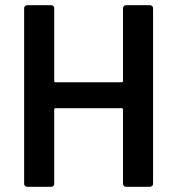

<svg xmlns="http://www.w3.org/2000/svg" viewBox="-20 -720 677 740"><path d="M454 -688Q454 -693 457.5 -696.5Q461 -700 466 -700H558Q563 -700 566.5 -696.5Q570 -693 570 -688V-12Q570 -7 566.5 -3.5Q563 0 558 0H466Q461 0 457.5 -3.5Q454 -7 454 -12V-298Q454 -303 449 -303H194Q189 -303 189 -298V-12Q189 -7 185.5 -3.5Q182 0 177 0H85Q80 0 76.5 -3.5Q73 -7 73 -12V-688Q73 -693 76.5 -696.5Q80 -700 85 -700H177Q182 -700 185.5 -696.5Q189 -693 189 -688V-408Q189 -403 194 -403H449Q454 -403 454 -408Z"/></svg>

Font: LinhAnh SemBd
Style: Regular
Weight: 600
Monospace: yes
Designer: Jeremy Tribby
Foundry: Tribby Type
Version: Version 1.408